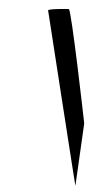

<svg xmlns="http://www.w3.org/2000/svg" viewBox="-55 -776 500 859"><g transform="rotate(5 195.0 -346.5)"><path d="M127 -725C127 -725 318 54 317 46L332 -235C331 -242 230 -739 219 -739C208 -739 125 -732 127 -725Z"/></g></svg>

Font: Ampere
Style: SCUltCndIta
Weight: 400
Version: Version 1